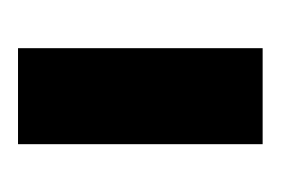

<svg xmlns="http://www.w3.org/2000/svg" viewBox="-69 -681 310 212"><g transform="rotate(90 86.0 -575.0)"><path d="M139.2 -710V-439.9H33.2V-710Z"/></g></svg>

Font: D-DIN-PRO SemiBold
Style: Bold
Weight: 600
Designer: datto
Foundry: CyberFei
Version: Version 1.000;hotconv 1.0.109;makeotfexe 2.5.65596